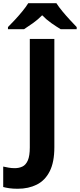

<svg xmlns="http://www.w3.org/2000/svg" viewBox="-94 -954 493 1184"><path d="M15.1 210Q-14.2 210 -36.4 206.8Q-58.6 203.6 -74.2 199.2V73.2Q-58.6 76.7 -40.8 79.8Q-22.9 83 -2.9 83Q23.4 83 44.4 73Q65.4 63 77.6 35.2Q89.8 7.3 89.8 -44.9V-713.9H241.2V-45.9Q241.2 45.9 212.6 102.3Q184.1 158.7 133.1 184.3Q82 210 15.1 210ZM253.9 -934.1Q268.1 -911.6 290.8 -884.3Q313.5 -856.9 337.4 -831.1Q361.3 -805.2 378.9 -787.1V-773.9H280.3Q253.9 -789.6 222.9 -811.3Q191.9 -833 166 -859.9Q139.6 -833 109.9 -811.8Q80.1 -790.5 54.2 -773.9H-44.9V-787.1Q-26.4 -805.7 -2.4 -831.3Q21.5 -856.9 43.9 -884.3Q66.4 -911.6 80.1 -934.1Z"/></svg>

Font: Wonky
Style: Regular
Weight: 400
Designer: Monotype Design Team
Foundry: Monotype Imaging Inc.
Version: Version 3.000